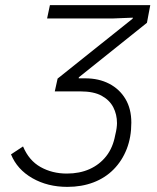

<svg xmlns="http://www.w3.org/2000/svg" viewBox="-20 -718 613 750"><path d="M243 12Q166 12 106.5 -22Q47 -56 23 -115L70 -146Q93 -91 138.5 -65.5Q184 -40 241 -40Q291 -40 330 -57.5Q369 -75 395 -108Q421 -141 430 -190Q434 -206 435.5 -217.5Q437 -229 437 -237Q437 -271 422.5 -299Q408 -327 377 -344Q346 -361 294 -361H194L205 -411L498 -645L499 -649L424 -646H164L175 -698H567L554 -629L288 -416L285 -397L268 -412H313Q366 -412 406.5 -391Q447 -370 470 -331.5Q493 -293 493 -239Q493 -182 475 -136Q457 -90 424 -56.5Q391 -23 345 -5.5Q299 12 243 12Z"/></svg>

Font: IBM Plex Sans Light
Style: Italic
Weight: 300
Italic angle: -11.31°
Designer: Mike Abbink, Paul van der Laan, Pieter van Rosmalen
Foundry: Bold Monday
Version: Version 3.201